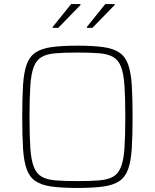

<svg xmlns="http://www.w3.org/2000/svg" viewBox="-20 -922 766 950"><path d="M363 8Q286 8 235.5 1Q185 -6 155.5 -26Q126 -46 112 -85Q98 -124 94 -187Q90 -250 90 -344Q90 -438 94 -501Q98 -564 112 -603Q126 -642 155.5 -662Q185 -682 235.5 -689Q286 -696 363 -696Q440 -696 490.5 -689Q541 -682 570.5 -662Q600 -642 614 -603Q628 -564 632 -501Q636 -438 636 -344Q636 -250 632 -187Q628 -124 614 -85Q600 -46 570.5 -26Q541 -6 490.5 1Q440 8 363 8ZM363 -26Q428 -26 471 -29.5Q514 -33 540 -48Q566 -63 579 -97Q592 -131 596 -190.5Q600 -250 600 -344Q600 -438 596 -497.5Q592 -557 579 -591Q566 -625 540 -640Q514 -655 471 -658.5Q428 -662 363 -662Q298 -662 255 -658.5Q212 -655 186 -640Q160 -625 147 -591Q134 -557 130 -497.5Q126 -438 126 -344Q126 -250 130 -190.5Q134 -131 147 -97Q160 -63 186 -48Q212 -33 255 -29.5Q298 -26 363 -26ZM241 -784V-789L332 -902H378V-897L268 -784ZM410 -784V-789L501 -902H547V-897L437 -784Z"/></svg>

Font: Saira Thin Thin
Style: Regular
Weight: 250
Version: Version 1.101